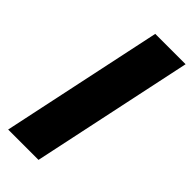

<svg xmlns="http://www.w3.org/2000/svg" viewBox="-244 -805 850 850"><g transform="rotate(45 181.0 -380.0)"><path d="M11 0H201L362 -760H172Z"/></g></svg>

Font: Noto Sans UI Black
Style: Italic
Weight: 900
Italic angle: -372°
Designer: Monotype Design Team
Foundry: Monotype Imaging Inc.
Version: Version 1.901